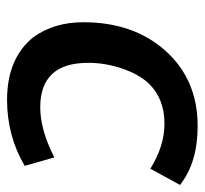

<svg xmlns="http://www.w3.org/2000/svg" viewBox="-38 -532 580 544"><g transform="rotate(90 252.0 -260.0)"><path d="M263 10Q365 10 450 -40L426 -124Q348 -84 284 -84Q158 -84 158 -220Q158 -269 174.5 -317Q191 -365 218 -393Q261 -436 330 -436Q394 -436 458 -396L504 -480Q441 -530 337 -530Q206 -530 124.5 -439.5Q43 -349 43 -206Q43 -124 85 -65Q145 10 263 10Z"/></g></svg>

Font: Brisa Sans Medium
Style: Italic
Weight: 600
Italic angle: -8°
Designer: Dalton Maag Ltd
Foundry: Dalton Maag Ltd
Version: Version 1.101;July 10, 2019;FontCreator 11.5.0.2425 64-bit